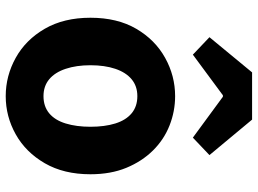

<svg xmlns="http://www.w3.org/2000/svg" viewBox="-135 -752 901 671"><g transform="rotate(90 315.5 -416.5)"><path d="M316 14Q245 14 182 -21Q119 -56 80.5 -122.5Q42 -189 42 -282Q42 -376 80.5 -442Q119 -508 182 -543Q245 -578 316 -578Q369 -578 418.5 -558.5Q468 -539 506 -500.5Q544 -462 566.5 -407.5Q589 -353 589 -282Q589 -189 550.5 -122.5Q512 -56 449.5 -21Q387 14 316 14ZM316 -118Q352 -118 376 -138Q400 -158 411.5 -195.5Q423 -233 423 -282Q423 -332 411.5 -369Q400 -406 376 -426Q352 -446 316 -446Q281 -446 257 -426Q233 -406 220.5 -369Q208 -332 208 -282Q208 -233 220.5 -195.5Q233 -158 257 -138Q281 -118 316 -118ZM110 -698 233 -847H398L522 -698L461 -640L318 -745H313L171 -640Z"/></g></svg>

Font: Noto Sans SC Thin ExtraBold
Style: Regular
Weight: 800
Version: Version 2.004-H2;hotconv 1.0.118;makeotfexe 2.5.65603